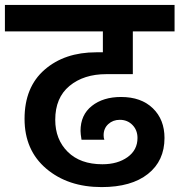

<svg xmlns="http://www.w3.org/2000/svg" viewBox="-41 -760 731 782"><path d="M-21 -632V-740H670V-632H500V-458H392Q300 -458 242 -410Q184 -362 184 -272Q184 -192 235 -141.5Q286 -91 376 -91Q438 -91 478.5 -120Q519 -149 519 -198Q519 -230 498.5 -251Q478 -272 447 -272Q419 -272 400 -254.5Q381 -237 381 -209Q381 -198 384 -191H291Q287 -215 287 -227Q287 -292 333 -328.5Q379 -365 452 -365Q534 -365 581.5 -319Q629 -273 629 -198Q629 -105 561.5 -51.5Q494 2 373 2Q236 2 147.5 -73Q59 -148 59 -276Q59 -405 140.5 -476Q222 -547 351 -547H378V-632Z"/></svg>

Font: SVN-Poppins SemiBold
Style: Regular
Weight: 600
Designer: Ninad Kale (Devanagari), Jonny Pinhorn (Latin)
Foundry: Indian Type Foundry
Version: Version 3.002 2017